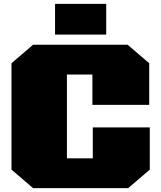

<svg xmlns="http://www.w3.org/2000/svg" viewBox="-20 -967 829 987"><path d="M263 -789V-947H526V-789ZM150 0 39 -95V-642L150 -737H636L747 -642V-428H455V-584H324V-153H457V-312H750V-95L639 0Z"/></svg>

Font: Tomorrow ExtraBold
Style: Regular
Weight: 800
Designer: Tony de Marco, Monica Rizzolli
Foundry: Just in Type
Version: Version 2.002